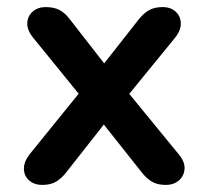

<svg xmlns="http://www.w3.org/2000/svg" viewBox="-20 -517 586 542"><path d="M99 5Q77 5 62.5 -7.5Q48 -20 47.5 -40Q47 -60 64 -82L226 -282V-223L74 -410Q56 -432 57 -452Q58 -472 72.5 -484.5Q87 -497 109 -497Q132 -497 147.5 -489Q163 -481 176 -464L296 -310H252L373 -464Q387 -481 402 -489Q417 -497 439 -497Q462 -497 476 -484Q490 -471 490.5 -451Q491 -431 473 -409L322 -224V-280L484 -82Q502 -61 501 -41Q500 -21 485.5 -8Q471 5 448 5Q426 5 411 -3Q396 -11 382 -28L252 -192H294L165 -28Q152 -12 137 -3.5Q122 5 99 5Z"/></svg>

Font: Nunito ExtraLight
Style: Bold
Weight: 700
Version: Version 3.602